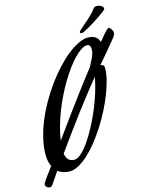

<svg xmlns="http://www.w3.org/2000/svg" viewBox="-242 -1046 1051 1329"><g transform="rotate(-15 283.5 -382.0)"><path d="M650.9 -737.8Q650.9 -729 646.5 -720.5Q642.1 -711.9 632.8 -700.2Q601.1 -660.2 568.4 -621.8Q535.6 -583.5 502 -543.9Q513.2 -543 521 -537.6Q528.8 -532.2 528.8 -517.1Q528.8 -481 517.6 -434.6Q506.3 -388.2 486.6 -337.2Q466.8 -286.1 439.7 -232.9Q412.6 -179.7 380.9 -129.9Q349.1 -80.1 314.2 -36.1Q279.3 7.8 243.7 40.8Q208 73.7 173.1 92.8Q138.2 111.8 106.9 111.8Q85.9 111.8 64.5 105.5Q43 99.1 24.9 85Q-1 122.6 -22 153.8Q-27.8 162.1 -31.5 167.5Q-35.2 172.9 -38.1 176.3Q-41 179.7 -44.2 180.9Q-47.4 182.1 -51.8 182.1Q-57.6 182.1 -63.2 180.7Q-68.8 179.2 -73.5 175.5Q-78.1 171.9 -81.1 166.3Q-84 160.6 -84 151.9Q-84 149.9 -80.3 144Q-76.7 138.2 -72 130.9Q-67.4 123.5 -62.3 116.5Q-57.1 109.4 -54.2 105Q-43.5 90.8 -31.7 75Q-20 59.1 -7.8 42Q-15.6 25.4 -20.3 4.9Q-24.9 -15.6 -24.9 -42Q-24.9 -97.7 -10.7 -158Q3.4 -218.3 28.3 -278.6Q53.2 -338.9 86.4 -397.2Q119.6 -455.6 158 -508.1Q196.3 -560.5 237.5 -605.2Q278.8 -649.9 319.3 -682.1Q359.9 -714.4 397.9 -732.7Q436 -751 467.8 -751Q486.3 -751 499.8 -746.8Q513.2 -742.7 522.7 -735.4Q532.2 -728 538.1 -718.5Q543.9 -709 546.9 -698.2Q557.6 -710.9 568.6 -723.6Q579.6 -736.3 589.8 -749Q591.8 -751.5 596.4 -756.6Q601.1 -761.7 606.2 -766.6Q611.3 -771.5 616.2 -775.1Q621.1 -778.8 624 -778.8Q626.5 -778.8 631.1 -775.1Q635.7 -771.5 640.1 -765.6Q644.5 -759.8 647.7 -752.4Q650.9 -745.1 650.9 -737.8ZM448.2 -701.2Q429.2 -701.2 405.5 -686Q381.8 -670.9 356 -644.3Q330.1 -617.7 303 -580.8Q275.9 -543.9 249.8 -500.2Q223.6 -456.5 199.7 -408Q175.8 -359.4 156.2 -308.8Q136.7 -258.3 122.6 -207.8Q108.4 -157.2 102.1 -109.9Q137.7 -159.7 176.8 -213.6Q215.8 -267.6 257.3 -323.7Q298.8 -379.9 342 -437.3Q385.3 -494.6 429.2 -550.8Q435.1 -563.5 442.6 -577.4Q450.2 -591.3 457 -605.7Q463.9 -620.1 468.5 -635Q473.1 -649.9 473.1 -665Q473.1 -678.7 468 -689.9Q462.9 -701.2 448.2 -701.2ZM161.1 42Q182.1 42 209.2 17.8Q236.3 -6.3 264.9 -46.9Q293.5 -87.4 321.8 -140.1Q350.1 -192.9 374.5 -250.5Q398.9 -308.1 417.2 -366.5Q435.5 -424.8 443.8 -476.1Q405.8 -429.7 362.1 -373.8Q318.4 -317.9 273.2 -257.6Q228 -197.3 183.3 -136Q138.7 -74.7 98.1 -18.1Q102.1 8.3 116.5 25.1Q130.9 42 161.1 42ZM560.1 -937Q563 -941.4 569.1 -943.8Q575.2 -946.3 582 -946.3Q589.8 -946.3 598.1 -944.1Q606.4 -941.9 613.3 -937.7Q620.1 -933.6 624.5 -928.2Q628.9 -922.9 628.9 -917Q628.9 -912.6 626 -908.2Q624 -905.8 615 -898.7Q606 -891.6 592 -881.8Q578.1 -872.1 560.8 -860.4Q543.5 -848.6 524.9 -837.2Q506.3 -825.7 487.8 -815.2Q469.2 -804.7 453.6 -796.9Q447.8 -793.9 443.4 -793Q439 -792 436 -792Q429.7 -792 426.8 -794.4Q423.8 -796.9 423.8 -800.3Q423.8 -805.2 429.7 -811Q449.7 -829.1 467.8 -844.5Q485.8 -859.9 502.2 -874.5Q518.6 -889.2 533 -904.3Q547.4 -919.4 560.1 -937Z"/></g></svg>

Font: Mervale Script
Style: Regular
Weight: 400
Designer: Astigmatic (AOETI)
Foundry: Astigmatic (AOETI)
Version: Version 1.000